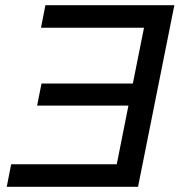

<svg xmlns="http://www.w3.org/2000/svg" viewBox="-20 -720 710 740"><path d="M535 -613H138L155 -700H652L512 0H6L23 -87H430L475 -313H123L140 -398H492Z"/></svg>

Font: Montserrat Medium
Style: Italic
Weight: 500
Italic angle: -11.3°
Designer: Julieta Ulanovsky
Foundry: Julieta Ulanovsky
Version: Version 9.000; ttfautohint (v1.8.4.7-5d5b)